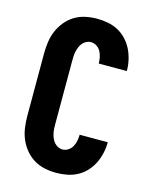

<svg xmlns="http://www.w3.org/2000/svg" viewBox="-113 -819 726 904"><g transform="rotate(15 250.0 -367.5)"><path d="M248 8Q219 8 191 2Q163 -4 139 -18.5Q115 -33 96.5 -55.5Q78 -78 67 -104Q56 -130 52 -158.5Q48 -187 48 -215V-520Q48 -548 52 -576.5Q56 -605 67 -631Q78 -657 96.5 -679.5Q115 -702 139 -716.5Q163 -731 191 -737Q219 -743 248 -743Q274 -743 300.5 -738Q327 -733 350.5 -720.5Q374 -708 392.5 -688Q411 -668 422.5 -644.5Q434 -621 440 -594.5Q446 -568 446 -541H309Q309 -556 306 -571Q303 -586 296 -599Q289 -612 276 -620.5Q263 -629 248 -629Q236 -629 225.5 -623.5Q215 -618 207.5 -609Q200 -600 195.5 -589Q191 -578 188.5 -566.5Q186 -555 185.5 -543.5Q185 -532 185 -520V-215Q185 -203 185.5 -191.5Q186 -180 188.5 -168.5Q191 -157 195.5 -146Q200 -135 207.5 -126Q215 -117 225.5 -111.5Q236 -106 248 -106Q263 -106 276 -114.5Q289 -123 296 -136Q303 -149 306 -164Q309 -179 309 -194H446Q446 -167 440 -140.5Q434 -114 422.5 -90.5Q411 -67 392.5 -47Q374 -27 350.5 -14.5Q327 -2 300.5 3Q274 8 248 8Z"/></g></svg>

Font: Iosevka Curly Heavy
Style: Regular
Weight: 900
Monospace: yes
Designer: Belleve Invis
Foundry: Belleve Invis
Version: Version 22.1.2; ttfautohint (v1.8.4)